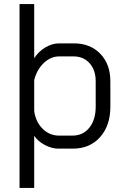

<svg xmlns="http://www.w3.org/2000/svg" viewBox="-20 -720 618 943"><path d="M76 -700H148V-434Q169 -467 202.5 -487Q236 -507 271 -507H343Q423 -507 472.5 -456Q522 -405 522 -321V-196Q522 -103 471.5 -46.5Q421 10 338 10H266Q235 10 201 -7.5Q167 -25 148 -53V203H76ZM336 -54Q388 -54 419 -93Q450 -132 450 -196V-321Q450 -376 420 -409.5Q390 -443 341 -443H271Q229 -443 195 -410.5Q161 -378 148 -327V-175Q155 -122 189 -88Q223 -54 270 -54Z"/></svg>

Font: Stavian Regular
Style: Regular
Weight: 400
Version: Version 1.000; ttfautohint (v1.6)